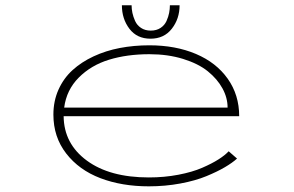

<svg xmlns="http://www.w3.org/2000/svg" viewBox="-20 -680 1090 712"><path d="M646 -660.5Q646 -610.5 617.2 -573.5Q588.5 -536.5 538 -536.5Q488 -536.5 460 -573.2Q432 -610 432 -660.5H468Q468 -646.5 471 -632.2Q474 -618 481 -602.2Q488 -586.5 503 -576.5Q518 -566.5 539 -566.5Q560.5 -566.5 575.5 -576.5Q590.5 -586.5 597.5 -602.2Q604.5 -618 607.2 -632.2Q610 -646.5 610 -660.5ZM859 -92Q842 -76.5 814 -60Q786 -43.5 745.5 -26.8Q705 -10 648.8 0.5Q592.5 11 532 11Q432 11 352.5 -19.2Q273 -49.5 225.5 -110.8Q178 -172 178 -255Q178 -305.5 197 -347.8Q216 -390 249 -420Q282 -450 327 -471Q372 -492 424.2 -502Q476.5 -512 534 -512Q631 -512 706.5 -480Q782 -448 824.5 -388Q867 -328 867 -249H216Q217 -147 302 -84.5Q387 -22 532 -22Q589.5 -22 641.5 -32Q693.5 -42 729.8 -57.8Q766 -73.5 790 -88.8Q814 -104 828 -119ZM534 -479Q451 -479 384.2 -458.5Q317.5 -438 272 -392.2Q226.5 -346.5 218 -281H824Q824 -317.5 805 -352.2Q786 -387 750.8 -415.5Q715.5 -444 659 -461.5Q602.5 -479 534 -479Z"/></svg>

Font: League Mono Extended Thin
Style: Regular
Weight: 100
Width: 9
Designer: Tyler Finck
Foundry: The League of Moveable Type / Tyler Finck
Version: Version 2.210